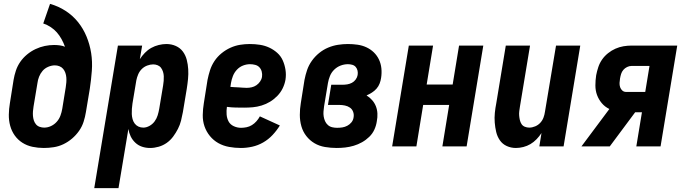

<svg xmlns="http://www.w3.org/2000/svg" viewBox="-20 -755 3540 990"><path d="M206 8Q176 8 147.5 2Q119 -4 95.5 -19Q72 -34 56 -56.5Q40 -79 32.5 -106.5Q25 -134 25.5 -164Q26 -194 31 -223L50 -343Q54 -367 62 -391Q70 -415 84.5 -436Q99 -457 119.5 -474Q140 -491 163.5 -502Q187 -513 211 -518Q235 -523 259 -523Q274 -523 288.5 -521Q303 -519 315 -514Q308 -534 297.5 -553Q287 -572 273.5 -587.5Q260 -603 242 -615Q224 -627 203 -634L238 -735Q281 -723 318 -699Q355 -675 382 -641.5Q409 -608 426 -567Q443 -526 450 -481.5Q457 -437 453.5 -390Q450 -343 443 -297L423 -177Q419 -152 411 -127Q403 -102 387.5 -80Q372 -58 351.5 -40.5Q331 -23 307 -11.5Q283 0 257 4Q231 8 206 8ZM208 -97Q226 -97 243 -105Q260 -113 272.5 -127Q285 -141 291.5 -158.5Q298 -176 301 -194L319 -305Q321 -318 322 -330.5Q323 -343 322 -355.5Q321 -368 317 -379.5Q313 -391 305.5 -400Q298 -409 286.5 -413.5Q275 -418 263 -418Q246 -418 228.5 -410.5Q211 -403 199.5 -389.5Q188 -376 181.5 -359.5Q175 -343 173 -326L153 -206Q151 -194 150 -181.5Q149 -169 150 -157Q151 -145 154.5 -134Q158 -123 165.5 -114Q173 -105 184.5 -101Q196 -97 208 -97Z M466 215 588 -520H713L701 -450Q712 -467 727 -482.5Q742 -498 760 -508Q778 -518 798.5 -523Q819 -528 838 -528Q864 -528 886.5 -518Q909 -508 923 -489Q937 -470 943 -446.5Q949 -423 950.5 -398Q952 -373 949.5 -347.5Q947 -322 943 -297L923 -177Q919 -155 913.5 -133Q908 -111 897.5 -90.5Q887 -70 873 -51Q859 -32 840 -18.5Q821 -5 798.5 1.5Q776 8 754 8Q732 8 712.5 1.5Q693 -5 678 -19Q663 -33 654 -51.5Q645 -70 642 -90L591 215ZM719 -97Q735 -97 751 -106Q767 -115 777.5 -129.5Q788 -144 793 -160.5Q798 -177 801 -194L821 -314Q823 -326 824 -338Q825 -350 824.5 -362Q824 -374 820.5 -385Q817 -396 810.5 -405Q804 -414 793 -418.5Q782 -423 770 -423Q755 -423 739 -417Q723 -411 711 -399Q699 -387 692.5 -371.5Q686 -356 683 -341L663 -221Q661 -207 660 -193.5Q659 -180 659.5 -167Q660 -154 663.5 -141Q667 -128 674.5 -118Q682 -108 693.5 -102.5Q705 -97 719 -97Z M1222 8Q1191 8 1161 2.5Q1131 -3 1106 -17Q1081 -31 1062.5 -53.5Q1044 -76 1034.5 -103.5Q1025 -131 1025.5 -162Q1026 -193 1031 -223L1050 -343Q1055 -368 1063 -393Q1071 -418 1086 -440.5Q1101 -463 1122.5 -480.5Q1144 -498 1168.5 -509Q1193 -520 1218 -524Q1243 -528 1268 -528Q1295 -528 1320.5 -524Q1346 -520 1368.5 -509.5Q1391 -499 1409.5 -482.5Q1428 -466 1438 -443.5Q1448 -421 1452 -395.5Q1456 -370 1452 -344Q1448 -321 1437.5 -299.5Q1427 -278 1410 -260.5Q1393 -243 1372.5 -230.5Q1352 -218 1329 -211Q1306 -204 1284 -202Q1262 -200 1239 -200Q1217 -200 1194.5 -200.5Q1172 -201 1150 -204Q1147 -184 1148.5 -164.5Q1150 -145 1158.5 -129Q1167 -113 1185 -104.5Q1203 -96 1223 -96Q1237 -96 1251.5 -99Q1266 -102 1279 -110Q1292 -118 1302.5 -130Q1313 -142 1320 -155L1423 -108Q1407 -82 1385.5 -59Q1364 -36 1337 -20.5Q1310 -5 1280.5 1.5Q1251 8 1222 8ZM1252 -302Q1265 -302 1278 -305Q1291 -308 1302 -315.5Q1313 -323 1321 -334.5Q1329 -346 1331 -359Q1333 -373 1329.5 -386Q1326 -399 1317.5 -408Q1309 -417 1296 -420.5Q1283 -424 1269 -424Q1251 -424 1233 -417Q1215 -410 1201.5 -395.5Q1188 -381 1181 -363Q1174 -345 1171 -327L1168 -307Q1178 -306 1188.5 -305.5Q1199 -305 1209.5 -304.5Q1220 -304 1230.5 -303Q1241 -302 1252 -302Z M1716 8Q1686 8 1656 3Q1626 -2 1601.5 -16.5Q1577 -31 1559.5 -53.5Q1542 -76 1534 -104Q1526 -132 1526 -162.5Q1526 -193 1531 -223L1550 -343Q1555 -369 1563.5 -394Q1572 -419 1588 -441.5Q1604 -464 1625.5 -481.5Q1647 -499 1672 -509.5Q1697 -520 1723 -524Q1749 -528 1774 -528Q1799 -528 1823.5 -524.5Q1848 -521 1869.5 -511Q1891 -501 1907.5 -485Q1924 -469 1934 -448Q1944 -427 1946.5 -402.5Q1949 -378 1945 -353Q1943 -339 1937.5 -324.5Q1932 -310 1921.5 -298Q1911 -286 1897.5 -277.5Q1884 -269 1870 -263Q1886 -253 1898.5 -239Q1911 -225 1918 -207.5Q1925 -190 1926 -170Q1927 -150 1923 -130Q1920 -108 1910.5 -87Q1901 -66 1884 -49.5Q1867 -33 1846.5 -21.5Q1826 -10 1804 -3.5Q1782 3 1760 5.5Q1738 8 1716 8ZM1718 -96Q1732 -96 1745 -98Q1758 -100 1770.5 -106.5Q1783 -113 1792 -124Q1801 -135 1803 -149Q1806 -164 1801 -178Q1796 -192 1784.5 -200Q1773 -208 1758.5 -211Q1744 -214 1729 -214H1671L1688 -318H1746Q1758 -318 1770.5 -320Q1783 -322 1794.5 -328Q1806 -334 1814 -345Q1822 -356 1824 -368Q1826 -380 1823.5 -391Q1821 -402 1814 -410Q1807 -418 1796 -421Q1785 -424 1774 -424Q1755 -424 1736.5 -417Q1718 -410 1703.5 -396Q1689 -382 1681.5 -363.5Q1674 -345 1671 -327L1651 -207Q1649 -193 1648 -180Q1647 -167 1649 -154.5Q1651 -142 1656 -130.5Q1661 -119 1670.5 -110.5Q1680 -102 1692.5 -99Q1705 -96 1718 -96Z M2002 0 2088 -520H2213L2180 -319H2314L2347 -520H2472L2386 0H2261L2296 -214H2162L2127 0Z M2640 8Q2615 8 2593 -2Q2571 -12 2557.5 -31.5Q2544 -51 2538.5 -74.5Q2533 -98 2531 -123Q2529 -148 2531.5 -173Q2534 -198 2539 -223L2588 -520H2713L2661 -206Q2659 -194 2657.5 -182Q2656 -170 2657 -158.5Q2658 -147 2660.5 -136Q2663 -125 2669 -115.5Q2675 -106 2686 -101.5Q2697 -97 2709 -97Q2724 -97 2739.5 -103.5Q2755 -110 2766 -122Q2777 -134 2782.5 -149Q2788 -164 2790 -179L2847 -520H2972L2886 0H2761L2772 -69Q2761 -52 2746.5 -37Q2732 -22 2715 -12Q2698 -2 2678.5 3Q2659 8 2640 8Z M2978 0 3122 -193Q3099 -204 3083 -223Q3067 -242 3058.5 -265Q3050 -288 3050 -314.5Q3050 -341 3054 -367Q3058 -388 3065 -409Q3072 -430 3084.5 -448Q3097 -466 3115 -480.5Q3133 -495 3153.5 -504Q3174 -513 3195 -516.5Q3216 -520 3237 -520H3472L3386 0H3261L3290 -176H3255L3124 0ZM3307 -281 3329 -415H3236Q3225 -415 3213.5 -409.5Q3202 -404 3194 -394.5Q3186 -385 3182.5 -373.5Q3179 -362 3177 -350Q3175 -339 3174.5 -327.5Q3174 -316 3177.5 -305.5Q3181 -295 3189 -288Q3197 -281 3208 -281Z"/></svg>

Font: Iosevka SS18 Extrabold
Style: Italic
Weight: 800
Italic angle: -9°
Monospace: yes
Designer: Belleve Invis
Foundry: Belleve Invis
Version: Version 25.1.1; ttfautohint (v1.8.4)